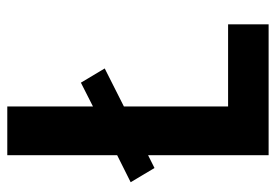

<svg xmlns="http://www.w3.org/2000/svg" viewBox="-138 -638 775 540"><g transform="rotate(-90 250.0 -367.5)"><path d="M84 0V-339L48 -321L8 -388L84 -426V-735H221V-494L288 -528L328 -461L221 -407V-114H452V0Z"/></g></svg>

Font: Iosevka SS04 Heavy
Style: Regular
Weight: 900
Monospace: yes
Designer: Belleve Invis
Foundry: Belleve Invis
Version: Version 19.0.0; ttfautohint (v1.8.4)